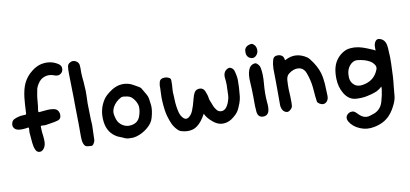

<svg xmlns="http://www.w3.org/2000/svg" viewBox="-113 -1069 3541 1658"><g transform="rotate(-10 1657.5 -240.5)"><path d="M462 -729Q486 -713 484 -684Q482 -655 456 -641Q435 -630 405 -642Q351 -663 302 -636Q274 -621 250 -575Q243 -560 241.5 -553.5Q240 -547 232 -502Q228 -483 225 -441Q222 -399 217 -377Q216 -370 216 -363Q216 -353 217 -352Q218 -351 228 -352Q275 -357 298 -358.5Q321 -360 347 -356Q377 -352 389.5 -329.5Q402 -307 396 -280Q391 -259 367 -252Q342 -244 291 -237Q272 -234 266 -233Q253 -230 225 -233Q216 -234 215 -225Q215 -201 217 -178Q218 -177 221.5 -141.5Q225 -106 224 -88Q222 -50 200 -27Q183 -10 162.5 -13.5Q142 -17 133 -39Q121 -65 118 -100Q96 -353 110 -190Q111 -208 112 -226Q114 -240 101 -236Q54 -228 22 -233Q-7 -238 -19 -258.5Q-31 -279 -20 -306Q-14 -322 2 -330Q42 -348 81 -349Q103 -349 106.5 -351.5Q110 -354 110 -370Q113 -443 119 -498Q128 -571 149 -617Q174 -673 228 -715Q270 -748 312 -757Q397 -774 462 -729Z M651 -216Q652 -189 654 -162Q653 -132 650 -36Q650 -17 634 4Q626 15 614 14Q592 12 590 12Q560 12 550 -18Q541 -41 541 -78Q541 -87 541 -181Q541 -235 538 -377Q538 -368 538 -413Q538 -438 537 -464Q537 -495 535 -564.5Q533 -634 534 -671Q535 -678 537 -698Q540 -719 564 -730Q587 -741 610 -729Q633 -717 638 -694Q640 -682 640 -664Q638 -623 642 -580Q647 -539 648 -505Q652 -463 650 -420Q650 -419 648 -353Q649 -284 651 -216Z M1185 -242Q1189 -198 1170 -133Q1158 -88 1111 -50Q1067 -14 1014 1Q985 9 964 6Q930 10 895 -10Q874 -19 853 -27Q770 -71 757 -169Q742 -282 803 -369Q825 -400 879 -435Q908 -453 942 -461Q996 -472 1046 -451Q1065 -442 1111 -415Q1123 -408 1130 -397Q1122 -410 1160 -345Q1173 -324 1177 -302.5Q1181 -281 1185 -242ZM1080 -237Q1082 -266 1061 -301Q1041 -333 1020 -344Q1000 -354 967 -357Q950 -359 941 -354Q890 -327 867 -283Q852 -254 854 -226Q856 -204 866 -174Q879 -138 912 -117.5Q945 -97 983 -102Q1045 -109 1065 -163Q1080 -203 1080 -237Z M1689 -9Q1638 -49 1620 -91Q1599 -53 1580 -30Q1544 14 1505 26Q1458 40 1402 23Q1384 18 1364 -5Q1342 -29 1329 -58.5Q1316 -88 1304 -130Q1291 -177 1286 -263Q1284 -288 1286.5 -333.5Q1289 -379 1288 -398Q1288 -405 1293 -425Q1298 -449 1323 -455Q1355 -462 1382 -446Q1394 -439 1394 -423Q1395 -381 1391 -349Q1388 -320 1392 -288Q1393 -273 1393 -258Q1395 -191 1410 -136Q1417 -112 1432 -94Q1463 -57 1496 -91Q1513 -106 1525 -135Q1540 -171 1557 -238Q1563 -264 1575 -286Q1590 -312 1625 -311Q1654 -309 1667 -280Q1682 -246 1686 -215Q1686 -209 1691 -196Q1705 -159 1712.5 -141Q1720 -123 1735 -105Q1749 -87 1772 -86.5Q1795 -86 1812 -102Q1828 -119 1837 -140Q1846 -161 1853 -190Q1856 -206 1857 -262.5Q1858 -319 1857 -267Q1860 -300 1857 -334Q1856 -341 1854 -362Q1848 -422 1895 -441Q1908 -447 1923 -438Q1939 -429 1945 -412Q1951 -395 1954 -378Q1960 -353 1960.5 -328.5Q1961 -304 1959 -263Q1956 -211 1952.5 -183.5Q1949 -156 1939 -128Q1926 -94 1916 -74Q1906 -54 1889 -37Q1866 -15 1846.5 -2Q1827 11 1804 17Q1741 33 1689 -9Z M2177 -257Q2169 -168 2176 -92Q2181 -49 2174 -19Q2163 25 2115 22Q2077 17 2071 -25Q2066 -70 2067 -161Q2067 -221 2062 -295Q2058 -357 2073 -396Q2086 -434 2122 -442Q2136 -445 2144 -439Q2168 -421 2173 -397Q2185 -339 2177 -257ZM2069 -530Q2066 -538 2067 -553Q2065 -581 2084 -597Q2098 -609 2121 -613Q2136 -616 2149 -604Q2169 -587 2170.5 -557.5Q2172 -528 2154 -509Q2134 -486 2108 -493Q2078 -501 2069 -530Z M2699 -63Q2701 -30 2684 -10Q2663 13 2634 3Q2618 -2 2605 -16Q2601 -20 2600 -27Q2595 -56 2588 -148Q2582 -214 2557 -281Q2543 -318 2515 -329.5Q2487 -341 2451 -330Q2427 -322 2406 -305Q2384 -287 2381 -252Q2378 -210 2379 -167Q2383 -111 2383 -55Q2382 -35 2381 -22Q2379 -10 2365.5 3Q2352 16 2339 19Q2311 20 2294 -6Q2282 -29 2282 -51Q2282 -60 2282 -150Q2283 -182 2281.5 -256Q2280 -330 2280 -369Q2281 -409 2290 -442Q2299 -477 2335 -477Q2354 -477 2366 -470Q2388 -458 2390 -431Q2390 -421 2398 -427Q2492 -477 2586 -414Q2594 -408 2606 -394Q2661 -324 2680 -257Q2691 -218 2695 -163Q2697 -113 2699 -63Z M3287 -341Q3291 -301 3289 -236Q3286 -109 3277 -43Q3272 1 3269 44Q3266 75 3250 110Q3223 169 3190 204Q3139 260 3050 277Q2986 290 2928 266Q2866 241 2837 191Q2821 163 2835 139Q2853 112 2886 113Q2904 113 2923 134Q2946 158 2961 167Q2997 188 3035 174Q3056 168 3076 160Q3131 134 3148 73Q3164 20 3171 -36Q3171 -37 3171 -56Q3148 -34 3121 -21Q3081 -5 3039 3Q2998 13 2942 10Q2875 7 2836 -59Q2802 -116 2800 -190Q2799 -248 2810 -288Q2832 -368 2906 -411Q2927 -423 2949.5 -426.5Q2972 -430 3002 -429Q3038 -426 3070 -415.5Q3102 -405 3155 -382Q3156 -382 3176 -371Q3176 -402 3176 -404Q3176 -429 3189 -449Q3203 -470 3227 -463Q3271 -452 3282 -401Q3287 -371 3287 -341ZM3155 -209Q3163 -231 3150 -250Q3135 -273 3112 -286Q3068 -311 3002 -317Q2967 -318 2938 -284Q2905 -244 2909 -179Q2912 -139 2942 -114Q2969 -91 3015 -98Q3119 -114 3155 -209Z"/></g></svg>

Font: LXGW WenKai & Jojoba
Style: Regular
Weight: 400
Designer: LXGW / Fontworks Inc.
Foundry: LXGW / Fontworks Inc.
Version: Version 1.501;January 22, 2025;FontCreator 15.0.0.2927 64-bi